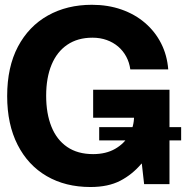

<svg xmlns="http://www.w3.org/2000/svg" viewBox="-20 -750 770 782"><path d="M717.8 -232.2V-178.3H384V-232.2ZM348.4 11.7Q246.5 11.7 170.2 -32.7Q93.9 -77.1 51.6 -160.4Q9.2 -243.6 9.2 -358.8Q9.2 -477.1 53.1 -560.1Q97.1 -643.1 175 -686.8Q253 -730.5 354.3 -730.5Q419.7 -730.5 474.8 -711.2Q529.8 -691.9 570.8 -656.6Q611.9 -621.3 636.3 -573.2Q660.7 -525.2 665.2 -467.4H510.7Q506.9 -495.7 494.2 -519.3Q481.5 -543 461.3 -560.3Q441.1 -577.5 414.6 -587Q388.1 -596.5 356.6 -596.5Q296.6 -596.5 254.3 -567.9Q212 -539.3 190 -486.3Q168 -433.3 168 -360Q168 -287.5 189.5 -234.1Q210.9 -180.7 253.6 -151.5Q296.2 -122.3 359.6 -122.3Q411.8 -122.5 448.8 -143.7Q485.8 -164.8 505.8 -199.8Q525.8 -234.7 526 -275.8L549 -270.5H359.4V-384.6H670.3V0H567L557.6 -83.4H556.1Q518.9 -39.3 469.8 -13.8Q420.6 11.7 348.4 11.7Z"/></svg>

Font: Inter Display V
Style: Regular
Weight: 400
Designer: Rasmus Andersson
Foundry: rsms
Version: Version 3.015;git-src